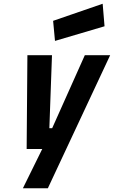

<svg xmlns="http://www.w3.org/2000/svg" viewBox="-20 -794 607 1023"><path d="M537 -654 527 -774 263 -683 273 -576ZM122 0H205L102 209H235L567 -500H432L258 -111H243L257 -500H126Z"/></svg>

Font: RazerF5
Style: Bold Italic
Weight: 700
Foundry: Razer Inc.
Version: Version 2